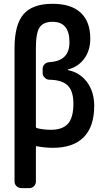

<svg xmlns="http://www.w3.org/2000/svg" viewBox="-20 -760 540 1000"><path d="M167 -511.7V-98.6Q167 -94.7 171.9 -92.8Q205.1 -84 245.1 -84Q305.7 -84 334 -115.7Q362.3 -147.5 362.3 -219.7Q362.3 -286.1 332.5 -314.9Q302.7 -343.8 237.3 -344.7Q223.6 -344.7 212.9 -355.5Q202.1 -366.2 202.1 -379.9V-401.4Q202.1 -416 212.4 -425.8Q222.7 -435.5 238.3 -436.5Q341.8 -442.4 341.8 -540Q341.8 -646.5 253.9 -646.5Q206.1 -646.5 186.5 -617.7Q167 -588.9 167 -511.7ZM91.8 219.7Q77.1 219.7 66.4 210Q55.7 200.2 55.7 184.6V-508.8Q55.7 -631.8 102.5 -686Q149.4 -740.2 253.9 -740.2Q350.6 -740.2 400.4 -693.8Q450.2 -647.5 450.2 -558.6Q450.2 -497.1 418.5 -454.1Q386.7 -411.1 334 -398.4Q333 -398.4 333 -397.5Q333 -395.5 335 -394.5Q395.5 -382.8 433.1 -332.5Q470.7 -282.2 470.7 -209Q470.7 -100.6 416 -45.4Q361.3 9.8 255.9 9.8Q215.8 9.8 172.9 2Q167 0 167 5.9V184.6Q167 199.2 157.2 209.5Q147.5 219.7 131.8 219.7Z"/></svg>

Font: Rounded-L Mgen+ 1m medium
Style: Regular
Weight: 500
Designer: [Source Han Sans]
Ryoko NISHIZUKA  (kana & ideographs); Paul D. Hunt (Latin, Greek & Cyrillic); Wenlong ZHANG  (bopomofo
Version: Version 1.059.20150602